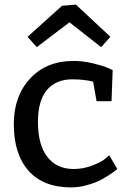

<svg xmlns="http://www.w3.org/2000/svg" viewBox="-20 -805 550 835"><path d="M140 -600 100 -645 250 -780 310 -785 460 -645 420 -600 282 -708ZM400 -365 385 -450Q345 -460 295 -460Q223 -460 184 -413.5Q145 -367 145 -275Q145 -175 186 -122.5Q227 -70 300 -70Q342 -70 381 -85Q420 -100 438 -115L455 -130L490 -70Q486 -67 479.5 -61.5Q473 -56 451.5 -42Q430 -28 408 -17.5Q386 -7 353.5 1.5Q321 10 290 10Q168 10 104 -62.5Q40 -135 40 -265Q40 -387 111 -463.5Q182 -540 300 -540Q340 -540 382.5 -530Q425 -520 448 -510L470 -500L465 -365Z"/></svg>

Font: Bitter
Style: Regular
Weight: 400
Designer: Sol Matas
Foundry: Sol Matas
Version: Version 1.300;PS 001.300;hotconv 1.0.70;makeotf.lib2.5.58329